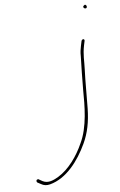

<svg xmlns="http://www.w3.org/2000/svg" viewBox="-96 -747 615 980"><g transform="rotate(-10 212.0 -257.5)"><path d="M19 157 36 168C50 178 64 181 82 178C169 163 239 85 286 3C315 -47 331 -103 338 -169C345 -234 350 -306 358 -368C364 -414 362 -444 376 -491L383 -514V-515C383 -517 382 -522 379 -522C372 -522 370 -521 367 -514L360 -491C355 -475 351 -458 350 -439C344 -387 337 -325 332 -268C326 -188 317 -78 271 -1C238 59 188 119 129 148C104 160 74 172 47 155L28 142C27 141 27 141 23 142C14 144 16 153 19 157ZM406 -686C405 -681 410 -675 416 -675C421 -675 423 -677 424 -682C425 -687 421 -694 416 -694C414 -694 407 -689 406 -686Z"/></g></svg>

Font: Stray Cat
Style: ExLtExtObl
Weight: 200
Version: Version 1.0